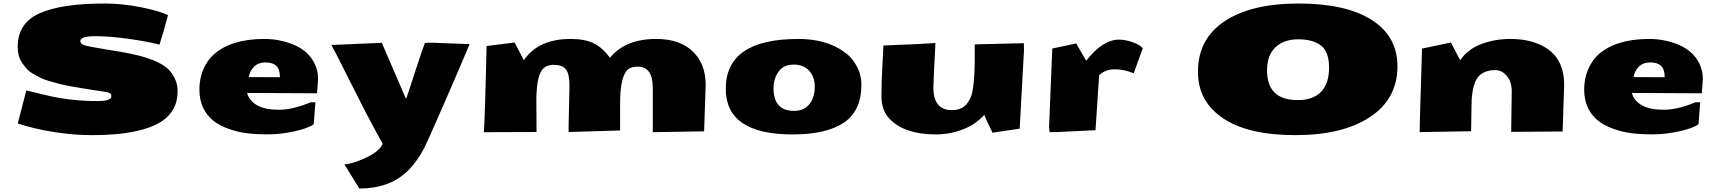

<svg xmlns="http://www.w3.org/2000/svg" viewBox="-20 -743 9732 1087"><path d="M80.6 -43.9Q82.5 -52.2 127.9 -227.1Q127.9 -230.5 131.8 -230.5Q219.7 -208.5 266.6 -198.2Q391.1 -170.9 532.7 -170.9Q610.4 -170.9 610.4 -197.8Q610.4 -210 602.5 -215.1Q594.7 -220.2 575.2 -223.1Q555.7 -226.1 512.2 -232.7Q468.8 -239.3 445.8 -243.2Q422.9 -247.1 381.3 -254.4Q339.8 -261.7 318.1 -267.6Q296.4 -273.4 262.5 -283Q228.5 -292.5 210 -302.2Q191.4 -312 167 -325.7Q142.6 -339.4 129.9 -355Q116.2 -370.6 103.5 -390.1Q80.1 -425.8 80.1 -477.5Q80.1 -612.3 204.1 -667.7Q328.1 -723.1 572.3 -723.1Q672.9 -723.1 777.6 -702.1Q882.3 -681.2 931.2 -657.2Q903.8 -553.7 882.8 -490.2Q824.7 -506.3 714.8 -522.2Q605 -538.1 519.8 -538.1Q434.6 -538.1 434.6 -510.7Q434.6 -495.1 456.3 -487.5Q478 -480 560.3 -466.6Q642.6 -453.1 670.9 -448.2Q881.8 -412.1 941.4 -341.8Q985.4 -289.6 985.6 -229.5Q985.8 -169.4 962.2 -127Q938.5 -84.5 896.5 -56.6Q854.5 -28.8 792.2 -11Q730 6.8 658.2 14.4Q586.4 22 493.2 22Q399.9 22 289.1 5.1Q178.2 -11.7 80.6 -43.9Z M1564.9 -305.7Q1564.5 -351.6 1543.7 -370.6Q1522.9 -389.6 1483.2 -389.6Q1443.4 -389.6 1418.9 -366Q1394.5 -342.3 1388.7 -306.6ZM1189.5 -434.1Q1288.6 -522.5 1476.6 -522.5Q1565.9 -522.5 1646.5 -488.3Q1727.1 -453.1 1761.2 -382.8Q1780.8 -343.3 1780.8 -295.4L1774.9 -214.8L1378.9 -216.8Q1390.6 -172.4 1435.8 -147Q1481 -121.6 1559.1 -121.6Q1637.2 -121.6 1739.3 -164.1H1765.6L1756.3 -40Q1726.1 -17.1 1648.4 0.2Q1570.8 17.6 1497.8 17.6Q1424.8 17.6 1374 10.7Q1323.2 3.9 1273.4 -13.9Q1223.6 -31.7 1188.2 -59.3Q1152.8 -86.9 1130.9 -131.1Q1108.9 -175.3 1108.9 -237.1Q1108.9 -298.8 1131.3 -350.6Q1153.8 -402.3 1189.5 -434.1Z M2146.5 70.3 2105.5 -3.4Q2064.5 -77.1 1966.3 -272.9Q1868.2 -468.8 1856.4 -488.3L2141.6 -500.5L2278.8 -182.6Q2288.1 -207.5 2330.3 -337.4Q2372.6 -467.3 2385.7 -500Q2403.3 -501.5 2418.5 -501.5Q2418.5 -501.5 2638.7 -493.2Q2587.4 -370.1 2492.7 -153.3Q2397.5 64.5 2383.3 91.8Q2346.7 163.1 2298.8 213.9Q2195.3 324.2 2014.2 324.2L1929.7 187.5Q1959 187.5 2016.6 165Q2127.4 121.1 2146.5 70.3Z M3675.8 -243.7Q3675.8 -365.7 3591.8 -365.7Q3546.4 -365.7 3527.8 -342.8Q3490.7 -297.9 3490.7 -157.7V-4.4L3199.2 4.4V-35.2L3204.1 -258.3Q3204.1 -325.7 3183.3 -350.8Q3162.6 -376 3115.2 -376Q3067.4 -376 3045.9 -342.8Q3016.1 -297.9 3016.6 -167L3017.6 4.4L2719.2 5.4L2722.2 -45.4Q2727.1 -169.9 2731 -325.7Q2734.9 -481.4 2734.9 -482.4L2893.6 -502.4L2945.8 -401.9Q3027.3 -522.5 3210.9 -522.5Q3292 -522.5 3342.5 -497.1Q3393.1 -471.7 3433.1 -415.5Q3519.5 -522.5 3694.8 -522.5Q3828.6 -522.5 3901.9 -451.9Q3975.1 -381.3 3975.1 -263.7L3966.3 0.5L3675.8 5.4Z M4359.4 -244.1Q4359.4 -115.2 4474.6 -115.2Q4532.7 -115.2 4562.7 -153.8Q4592.8 -192.4 4592.8 -250.5Q4592.8 -308.6 4560.8 -343Q4528.8 -377.4 4472.7 -377.4Q4416.5 -377.4 4387.9 -337.6Q4359.4 -297.9 4359.4 -244.1ZM4088.9 -240.2Q4088.9 -522.5 4500 -522.5Q4653.3 -522.5 4753.9 -453.1Q4802.7 -419.9 4829.8 -369.6Q4856.9 -319.3 4856.9 -263.2Q4856.9 -116.2 4758.1 -49.1Q4659.2 18.1 4466.8 18.1Q4088.9 18.1 4088.9 -240.2Z M5264.2 -247.6Q5264.2 -119.6 5369.1 -119.6Q5425.8 -119.1 5455.1 -157.2Q5476.6 -185.5 5482.9 -213.4Q5498.5 -281.2 5498.5 -413.6V-491.7Q5559.6 -493.7 5776.4 -498.5Q5777.3 -472.7 5777.3 -459L5752.9 -14.6L5599.1 8.3Q5566.9 -56.2 5552.2 -92.8Q5503.9 -38.1 5430.4 -10Q5356.9 18.1 5276.9 18.1Q5101.6 17.6 5017.1 -69.3Q4970.2 -117.7 4970.2 -199Q4970.2 -280.3 4975.6 -371.6Q4981 -462.9 4981.4 -485.4Q4998.5 -486.8 5072.8 -489.3Q5147 -491.7 5180.2 -493.7L5275.9 -499.5Q5264.2 -274.4 5264.2 -247.6Z M5970.7 4.4 5922.4 5.4Q5919.4 -17.1 5919.4 -27.3Q5919.4 -27.3 5937.5 -468.3L6072.8 -497.1L6129.4 -398.9Q6222.2 -518.6 6315.4 -518.6Q6354 -518.6 6395.3 -502.9Q6436.5 -487.3 6449.7 -469.7L6398.4 -328.1Q6344.2 -350.6 6292.5 -350.6Q6240.7 -350.6 6207.5 -321.3Q6205.6 -319.3 6203.6 -318.4L6202.6 -316.9L6182.1 -5.9Z M7327.1 -176.3Q7413.1 -176.3 7458.7 -222.7Q7504.4 -269 7504.4 -360.1Q7504.4 -451.2 7458 -485.8Q7411.6 -520.5 7330.1 -520.5Q7248.5 -520.5 7200.9 -475.3Q7153.3 -430.2 7153.3 -344.2Q7153.3 -176.3 7327.1 -176.3ZM6762.2 -336.4Q6762.2 -522.9 6913.3 -623Q7064.5 -723.1 7332 -723.1Q7599.6 -723.1 7745.6 -630.4Q7891.6 -537.6 7891.6 -367.7Q7891.6 -183.6 7736.8 -80.8Q7582 22 7314 22Q7045.9 22 6904.1 -73.5Q6762.2 -168.9 6762.2 -336.4Z M8511.2 -312.5Q8483.4 -346.2 8446.3 -346.2Q8351.1 -346.2 8326.2 -264.6Q8311 -215.3 8311 -147.9L8308.6 0L8017.1 4.9Q8017.6 -46.9 8030.8 -467.8L8194.3 -502.4L8246.6 -401.9Q8289.6 -464.8 8366.5 -493.7Q8443.4 -522.5 8530.8 -522.5Q8648.4 -522.5 8727.5 -475.1Q8835 -410.6 8835.4 -263.7Q8835.4 -244.1 8832 -158.9Q8828.6 -73.7 8826.7 1.5L8535.6 3.4L8538.6 -229Q8538.6 -279.3 8511.2 -312.5Z M9404.8 -305.7Q9404.3 -351.6 9383.5 -370.6Q9362.8 -389.6 9323 -389.6Q9283.2 -389.6 9258.8 -366Q9234.4 -342.3 9228.5 -306.6ZM9029.3 -434.1Q9128.4 -522.5 9316.4 -522.5Q9405.8 -522.5 9486.3 -488.3Q9566.9 -453.1 9601.1 -382.8Q9620.6 -343.3 9620.6 -295.4L9614.7 -214.8L9218.8 -216.8Q9230.5 -172.4 9275.6 -147Q9320.8 -121.6 9398.9 -121.6Q9477.1 -121.6 9579.1 -164.1H9605.5L9596.2 -40Q9565.9 -17.1 9488.3 0.2Q9410.6 17.6 9337.6 17.6Q9264.6 17.6 9213.9 10.7Q9163.1 3.9 9113.3 -13.9Q9063.5 -31.7 9028.1 -59.3Q8992.7 -86.9 8970.7 -131.1Q8948.7 -175.3 8948.7 -237.1Q8948.7 -298.8 8971.2 -350.6Q8993.7 -402.3 9029.3 -434.1Z"/></svg>

Font: Seymour One
Style: Book
Weight: 400
Designer: vernon adams
Foundry: vernon adams
Version: Version 1.000; ttfautohint (v0.93) -l 8 -r 50 -G 200 -x 0 -w